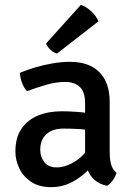

<svg xmlns="http://www.w3.org/2000/svg" viewBox="-20 -759 547 792"><path d="M43.5 -134Q43.5 -191.5 68.8 -228.2Q94 -265 137.2 -282.5Q180.5 -300 235 -300Q263 -300 298.2 -297.5Q333.5 -295 364 -288V-218.5Q337.5 -225 304 -226.8Q270.5 -228.5 241.5 -228.5Q196 -228.5 171 -205.2Q146 -182 146 -141.5Q146 -111 163.2 -89.8Q180.5 -68.5 213.5 -68.5Q250 -68.5 290.5 -93.8Q331 -119 359 -168.5L375 -90Q357 -69 330.5 -45Q304 -21 269.2 -4Q234.5 13 190.5 13Q141 13 108.2 -9Q75.5 -31 59.5 -64.8Q43.5 -98.5 43.5 -134ZM460.5 -46Q457 -32 445.8 -16.2Q434.5 -0.5 422 7.5Q390.5 1 371 -16Q351.5 -33 342.2 -56.8Q333 -80.5 331 -107V-332.5Q331 -379.5 309.5 -400.2Q288 -421 249 -421Q211.5 -421 171.5 -409.5Q131.5 -398 91.5 -383Q79.5 -395 71.2 -416.8Q63 -438.5 62 -458.5Q90 -470.5 125.5 -481Q161 -491.5 198.2 -497.8Q235.5 -504 269.5 -504Q319 -504 355.5 -486Q392 -468 412.2 -431Q432.5 -394 432.5 -336.5V-131.5Q432.5 -103.5 438 -82.2Q443.5 -61 460.5 -46ZM313.5 -739Q336 -731.5 356.8 -712Q377.5 -692.5 386 -671L215 -538Q201 -542 188.2 -553.8Q175.5 -565.5 170 -579.5Z"/></svg>

Font: Signika Light
Style: Regular
Weight: 400
Version: Version 2.003;gftools[0.9.32]